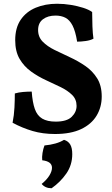

<svg xmlns="http://www.w3.org/2000/svg" viewBox="-20 -705 598 1023"><path d="M273 9Q208 9 153.5 -7Q99 -23 47 -51Q55 -91 57 -132Q59 -173 59 -207Q79 -213 103 -215Q127 -217 149 -217Q153 -160 165.5 -124.5Q178 -89 205 -73Q232 -57 277 -57Q336 -57 362 -82.5Q388 -108 388 -141Q388 -176 364 -199.5Q340 -223 303 -241Q266 -259 224.5 -278Q183 -297 145.5 -324Q108 -351 84.5 -391Q61 -431 61 -491Q61 -557 90.5 -600Q120 -643 170.5 -664Q221 -685 284 -685Q321 -685 357 -679Q393 -673 423 -663.5Q453 -654 471 -641Q471 -605 472.5 -564.5Q474 -524 478 -499Q462 -490 436.5 -486.5Q411 -483 391 -483Q382 -539 366.5 -569Q351 -599 328.5 -610.5Q306 -622 276 -622Q235 -622 209 -602.5Q183 -583 183 -545Q183 -508 207.5 -483Q232 -458 270.5 -439Q309 -420 352.5 -400Q396 -380 434.5 -353.5Q473 -327 497.5 -288Q522 -249 522 -191Q522 -134 494.5 -88.5Q467 -43 412 -17Q357 9 273 9ZM321 40Q344 47 354.5 65.5Q365 84 365 116Q365 174 333.5 219.5Q302 265 255 298Q221 298 202 275Q230 252 243.5 229.5Q257 207 257 189Q257 155 205 149Q203 132 206.5 110Q210 88 217 70Q249 67 275.5 59.5Q302 52 321 40Z"/></svg>

Font: Vollkorn
Style: Bold
Weight: 700
Designer: Friedrich Althausen
Foundry: Friedrich Althausen
Version: Version 5.000